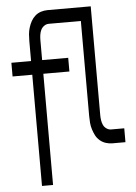

<svg xmlns="http://www.w3.org/2000/svg" viewBox="-61 -781 722 1020"><g transform="rotate(-5 300.0 -271.0)"><path d="M121 193V-400H16V-473H121V-580Q121 -598 122.5 -616Q124 -634 129.5 -651.5Q135 -669 143.5 -684.5Q152 -700 165.5 -712Q179 -724 196.5 -729.5Q214 -735 232 -735H462V-155Q462 -141 464 -127.5Q466 -114 471.5 -102Q477 -90 488.5 -82Q500 -74 513 -74H583V0H513Q496 0 478.5 -5.5Q461 -11 447 -23Q433 -35 425 -50.5Q417 -66 411.5 -83.5Q406 -101 404.5 -119Q403 -137 403 -155V-662H232Q218 -662 206.5 -653.5Q195 -645 189.5 -633Q184 -621 182 -607.5Q180 -594 180 -580V-473H319V-400H180V193Z"/></g></svg>

Font: Iosevka Meiseki Sans
Style: Regular
Weight: 400
Monospace: yes
Designer: Belleve Invis
Foundry: Belleve Invis
Version: Version 11.2.6; ttfautohint (v1.8.4)